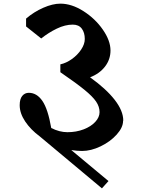

<svg xmlns="http://www.w3.org/2000/svg" viewBox="-20 -816 782 1053"><path d="M430 12Q404 12 371 7L575 177L539 217L198 -68Q148 -105 118 -150Q88 -195 88 -239Q88 -273 102 -290Q116 -307 138 -307Q182 -307 212.5 -262.5Q243 -218 261 -114Q306 -91 350 -91Q398 -91 438.5 -106.5Q479 -122 502.5 -147.5Q526 -173 526 -201Q526 -231 507 -259Q488 -287 442.5 -324Q397 -361 311 -420V-463Q343 -470 374 -492Q405 -514 425 -544Q445 -574 445 -602Q445 -637 428.5 -659Q412 -681 379 -681Q337 -681 291.5 -659Q246 -637 206 -605L123 -671V-714Q166 -751 217.5 -773.5Q269 -796 311 -796Q373 -796 437.5 -755Q502 -714 544 -653.5Q586 -593 586 -539Q586 -490 556 -451Q526 -412 474 -392Q562 -329 609 -268.5Q656 -208 656 -155L655 -153Q655 -117 620 -78Q585 -39 532 -13.5Q479 12 430 12Z"/></svg>

Font: Inknut Antiqua Medium
Style: Regular
Weight: 500
Designer: Claus Eggers Sørensen
Foundry: Claus Eggers Sørensen
Version: Version 1.003; ttfautohint (v1.8.2) -l 8 -r 50 -G 200 -x 14 